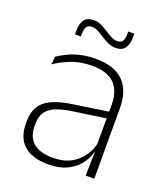

<svg xmlns="http://www.w3.org/2000/svg" viewBox="-125 -745 729 842"><g transform="rotate(20 239.0 -324.0)"><path d="M369.5 0 372 -125 370 -131.5V-290L370.5 -328Q370.5 -394.5 337 -428.5Q303.5 -462.5 232.5 -462.5Q178.5 -462.5 135.2 -445.5Q92 -428.5 61 -407L65.5 -444Q82 -456 106.8 -468.2Q131.5 -480.5 164 -488.5Q196.5 -496.5 237 -496.5Q282 -496.5 314.8 -485Q347.5 -473.5 368.5 -451.8Q389.5 -430 399.5 -399Q409.5 -368 409.5 -328.5V0ZM196 10Q123.5 10 84.2 -24.2Q45 -58.5 45 -124V-136.5Q45 -197.5 83 -229.8Q121 -262 208 -274.5L379.5 -300L381.5 -269L213.5 -244.5Q145 -234.5 114.8 -210Q84.5 -185.5 84.5 -138.5V-128Q84.5 -77 115.5 -50.5Q146.5 -24 206 -24Q254.5 -24 289.2 -42.2Q324 -60.5 345.2 -91.8Q366.5 -123 373 -162L383.5 -131H374.5Q369.5 -94 348.5 -61.8Q327.5 -29.5 289.5 -9.8Q251.5 10 196 10ZM299.5 -571Q281 -571 264.5 -578.8Q248 -586.5 232.2 -596.8Q216.5 -607 202 -614.8Q187.5 -622.5 173 -622.5Q156 -622.5 148.5 -612Q141 -601.5 141 -578.5V-566H113.5V-581.5Q113.5 -616.5 127 -634.8Q140.5 -653 171 -653Q189 -653 205.5 -645.2Q222 -637.5 237.5 -627.2Q253 -617 268 -609.2Q283 -601.5 297 -601.5Q314 -601.5 321.2 -612.2Q328.5 -623 328.5 -646V-657.5H357V-642.5Q357 -607 343.2 -589Q329.5 -571 299.5 -571Z"/></g></svg>

Font: Anek Bangla ExtraLight
Style: Regular
Weight: 250
Designer: Sulekha Rajkumar (Bangla), Yesha Goshar (Latin)
Foundry: Ek Type
Version: Version 1.003